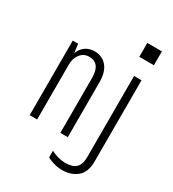

<svg xmlns="http://www.w3.org/2000/svg" viewBox="-214 -837 1027 1139"><g transform="rotate(30 300.0 -267.0)"><path d="M64 0V-511H101L109 -450Q121 -485 148 -503Q175 -521 207 -521Q263 -521 294 -483Q325 -445 325 -377V0H274V-377Q274 -477 197 -477Q161 -477 138 -448.5Q115 -420 115 -377V0ZM393 186Q365 186 337 178.5Q309 171 289 159V114Q312 126 338.5 133Q365 140 387 140Q411 140 433.5 133.5Q456 127 470 106Q484 85 484 43V-511H535V45Q535 118 495 152Q455 186 393 186ZM454 -625V-720H554V-625Z"/></g></svg>

Font: Chivo Mono Medium Thin
Style: Regular
Weight: 250
Monospace: yes
Version: Version 1.008